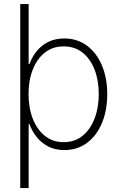

<svg xmlns="http://www.w3.org/2000/svg" viewBox="-20 -748 615 972"><path d="M306.2 11.7Q259.3 11.7 224.4 -6.3Q189.5 -24.4 165.8 -54.2Q142.1 -84 129.4 -119.1H125V204.1H82.5V-727.5H125V-423.8H129.4Q141.6 -459 165.3 -488.5Q189 -518.1 223.9 -535.6Q258.8 -553.2 305.7 -553.2Q371.1 -553.2 419.9 -517.1Q468.8 -481 495.8 -417.2Q522.9 -353.5 522.9 -271.5Q522.9 -189 496.1 -125Q469.2 -61 420.4 -24.7Q371.6 11.7 306.2 11.7ZM302.2 -28.3Q358.4 -28.3 397.9 -60.5Q437.5 -92.8 458.7 -147.9Q480 -203.1 480 -272Q480 -340.3 459 -395Q438 -449.7 398.2 -481.4Q358.4 -513.2 302.2 -513.2Q247.1 -513.2 207.3 -481.9Q167.5 -450.7 146 -396Q124.5 -341.3 124.5 -272Q124.5 -202.1 146 -147Q167.5 -91.8 207.3 -60.1Q247.1 -28.3 302.2 -28.3Z"/></svg>

Font: Inter Tight ExtraLight
Style: Regular
Weight: 250
Designer: Rasmus Andersson
Foundry: rsms
Version: Version 3.004